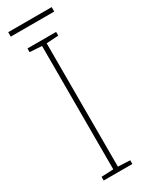

<svg xmlns="http://www.w3.org/2000/svg" viewBox="-216 -862 692 899"><g transform="rotate(-30 130.0 -412.5)"><path d="M248 -825H13V-801H248ZM208 0V-20L143 -23V-690L208 -694V-714H53V-694L118 -690V-23L53 -20V0Z"/></g></svg>

Font: Noto Sans Georgian SemiCondensed Thin
Style: Regular
Weight: 100
Width: 4
Designer: Monotype Design Team, Akaki Razmadze
Foundry: Google LLC
Version: Version 2.005